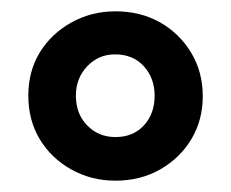

<svg xmlns="http://www.w3.org/2000/svg" viewBox="-20 -736 408 339"><path d="M184 -417Q141 -417 105.5 -437Q70 -457 50 -490.5Q30 -524 30 -567Q30 -610 50 -643Q70 -676 105.5 -696Q141 -716 184 -716Q228 -716 262.5 -696.5Q297 -677 317.5 -643Q338 -609 338 -566Q338 -524 318 -490.5Q298 -457 263 -437Q228 -417 184 -417ZM184 -494Q215 -494 234 -514.5Q253 -535 253 -567Q253 -598 234 -619Q215 -640 183 -640Q154 -640 134 -619Q114 -598 114 -567Q114 -535 134 -514.5Q154 -494 184 -494Z"/></svg>

Font: Nunito Sans 7pt Condensed ExtraBold
Style: Regular
Weight: 800
Width: 3
Designer: Vernon Adams
Foundry: Vernon Adams
Version: Version 3.101;gftools[0.9.27]